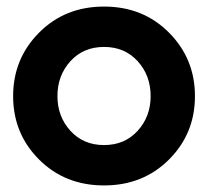

<svg xmlns="http://www.w3.org/2000/svg" viewBox="-20 -552 634 585"><path d="M495 -66Q416 13 297 13Q178 13 99 -66Q20 -145 20 -259Q20 -373 99 -452.5Q178 -532 297 -532Q416 -532 495 -452.5Q574 -373 574 -259Q574 -145 495 -66ZM439 -259Q439 -322 399.5 -365.5Q360 -409 297 -409Q234 -409 194.5 -365.5Q155 -322 155 -259Q155 -197 194.5 -153.5Q234 -110 297 -110Q360 -110 399.5 -153.5Q439 -197 439 -259Z"/></svg>

Font: Cal Sans
Style: Regular
Weight: 400
Designer: Designer Mark Davis DBA MarkFonts
Foundry: Designer Mark Davis DBA MarkFonts
Version: Version 1.000